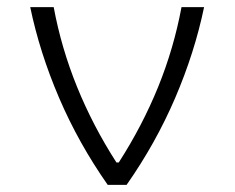

<svg xmlns="http://www.w3.org/2000/svg" viewBox="-20 -520 660 540"><path d="M307.5 -63H314Q380.5 -166.5 424.8 -275.5Q469 -384.5 490.5 -500H554Q527.5 -372.5 472.8 -244.8Q418 -117 336 0H283Q201 -117 146.2 -244.8Q91.5 -372.5 65 -500H131Q152.5 -384.5 196.8 -275.5Q241 -166.5 307.5 -63Z"/></svg>

Font: Monaspace Argon Var
Style: Regular
Weight: 400
Designer: Riley Cran and the Lettermatic Team
Version: Version 1.000 (Monaspace Argon Var)